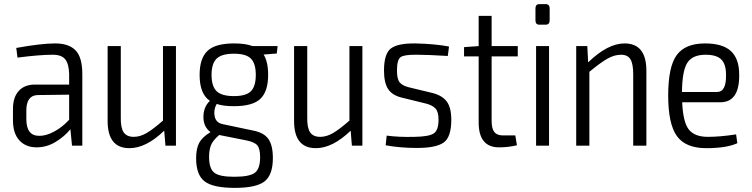

<svg xmlns="http://www.w3.org/2000/svg" viewBox="-20 -708 3654 933"><path d="M248 -497Q315 -497 347.5 -463Q380 -429 380 -348V0H330L322 -80Q294 -45 250.5 -18.5Q207 8 158 8Q105 8 74 -26Q43 -60 43 -123V-179Q43 -235 71 -266Q99 -297 149 -297H316V-348Q315 -396 297.5 -419Q280 -442 236 -442Q172 -442 65 -428L59 -475Q180 -497 248 -497ZM170 -48Q202 -47 242 -68Q282 -89 316 -126V-248L161 -246Q108 -243 108 -171V-129Q108 -48 170 -48Z M835 -484V0H784L778 -73Q690 12 609 12Q503 12 503 -120V-484H567V-137Q566 -87 581 -65Q596 -43 630 -43Q661 -43 692.5 -61.5Q724 -80 772 -122V-484Z M1325 -448 1261 -443Q1283 -408 1283 -344Q1283 -264 1245.5 -228Q1208 -192 1117 -192Q1063 -192 1033 -203Q1017 -175 1023 -143.5Q1029 -112 1061 -105L1208 -74Q1262 -64 1284 -33Q1306 -2 1306 60Q1306 142 1265.5 173.5Q1225 205 1121 205Q1016 205 974.5 173.5Q933 142 933 61Q933 14 948 -14Q963 -42 1003 -66Q968 -92 968.5 -140.5Q969 -189 1000 -218Q950 -251 950 -344Q950 -424 988 -460.5Q1026 -497 1117 -497Q1174 -497 1207 -484H1329ZM1117 -241Q1176 -241 1199.5 -265Q1223 -289 1223 -344Q1223 -399 1199.5 -423Q1176 -447 1117 -447Q1057 -447 1032.5 -423Q1008 -399 1008 -344Q1008 -289 1032.5 -265Q1057 -241 1117 -241ZM1244 56Q1244 15 1230.5 -1.5Q1217 -18 1176 -26L1045 -52L1044 -51Q1015 -26 1005.5 -3Q996 20 996 54Q996 111 1021 131Q1046 151 1118 151Q1193 151 1218.5 131.5Q1244 112 1244 56Z M1741 -484V0H1690L1684 -73Q1596 12 1515 12Q1409 12 1409 -120V-484H1473V-137Q1472 -87 1487 -65Q1502 -43 1536 -43Q1567 -43 1598.5 -61.5Q1630 -80 1678 -122V-484Z M1998 -497Q2092 -495 2162 -482L2156 -436Q2058 -442 2007 -442Q1946 -443 1927.5 -431Q1909 -419 1909 -365Q1909 -324 1922 -308Q1935 -292 1966 -284L2082 -256Q2129 -244 2151 -214.5Q2173 -185 2173 -126Q2173 -41 2135.5 -15Q2098 11 2006 11Q1925 11 1854 -2L1859 -49Q1918 -41 1994 -43Q2064 -44 2087.5 -59.5Q2111 -75 2111 -126Q2111 -165 2096 -181Q2081 -197 2049 -205L1935 -233Q1887 -244 1866.5 -274.5Q1846 -305 1846 -365Q1846 -447 1879.5 -472.5Q1913 -498 1998 -497Z M2369 -434V-120Q2369 -83 2382 -66.5Q2395 -50 2423 -50H2484L2492 -2Q2450 8 2405 8Q2306 8 2306 -113V-434H2235V-479L2306 -484V-631H2369V-484H2496V-434Z M2601 -688H2631Q2651 -688 2651 -667V-609Q2651 -588 2631 -588H2601Q2582 -588 2582 -609V-667Q2582 -688 2601 -688ZM2648 0H2585V-484H2648Z M3015 -497Q3121 -497 3121 -364V0H3057V-347Q3057 -398 3043.5 -420Q3030 -442 2998 -442Q2965 -442 2931 -422.5Q2897 -403 2844 -359V0H2780V-484H2834L2838 -405Q2933 -497 3015 -497Z M3420 -43Q3479 -43 3557 -55L3563 -12Q3510 12 3412 12Q3312 12 3269.5 -46.5Q3227 -105 3227 -244Q3227 -384 3268.5 -440.5Q3310 -497 3406 -497Q3492 -497 3532 -459.5Q3572 -422 3572 -346Q3574 -211 3480 -211H3295Q3299 -115 3327 -79Q3355 -43 3420 -43ZM3409 -442Q3345 -442 3320 -403Q3295 -364 3294 -261H3464Q3510 -261 3508 -345Q3508 -396 3485 -419Q3462 -442 3409 -442Z"/></svg>

Font: exo2condensed_l
Style: Regular
Weight: 300
Width: 3
Designer: Natanael Gama
Version: Version 1.001;PS 001.001;hotconv 1.0.70;makeotf.lib2.5.58329